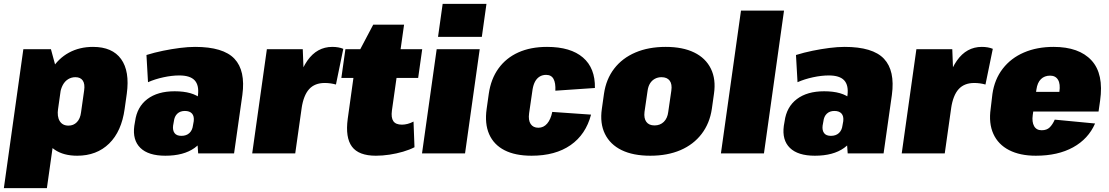

<svg xmlns="http://www.w3.org/2000/svg" viewBox="-33 -795 5749 995"><path d="M367 12Q297 12 251.5 -18.5Q206 -49 187.5 -106.5Q169 -164 179 -245L187 -296Q199 -378 234 -435Q269 -492 324 -522Q379 -552 449 -552Q549 -552 594.5 -489Q640 -426 624 -309L613 -231Q597 -114 532.5 -51Q468 12 367 12ZM88 -540H231L284 -344L210 180H-13ZM322 -144Q348 -144 365.5 -162Q383 -180 387 -213L403 -326Q408 -360 396 -377.5Q384 -395 358 -395Q337 -395 320 -384.5Q303 -374 292.5 -354.5Q282 -335 278 -308L268 -232Q262 -191 276.5 -167.5Q291 -144 322 -144Z M979 -208 993 -303Q999 -354 975.5 -379Q952 -404 896 -404Q858 -404 814 -394.5Q770 -385 734 -369L726 -510Q768 -523 812 -532Q856 -541 899 -546.5Q942 -552 978 -552Q1124 -552 1182 -490.5Q1240 -429 1223 -303L1180 0H994ZM824 12Q736 12 694.5 -28.5Q653 -69 663 -143L667 -166Q677 -241 730.5 -281.5Q784 -322 872 -322Q966 -322 1011 -282Q1056 -242 1046 -167L1042 -144Q1032 -69 975.5 -28.5Q919 12 824 12ZM907 -91Q933 -91 948.5 -105.5Q964 -120 967 -145L971 -167Q974 -193 962 -206.5Q950 -220 925 -220Q901 -220 886 -206Q871 -192 868 -166L864 -144Q861 -120 871.5 -105.5Q882 -91 907 -91Z M1350 -540H1536L1544 -332L1497 0H1274ZM1491 -274Q1510 -410 1560 -481Q1610 -552 1689 -552Q1705 -552 1719.5 -549.5Q1734 -547 1746 -542L1708 -357Q1679 -365 1650 -365Q1598 -365 1569 -333Q1540 -301 1530 -234Z M1915 12Q1826 12 1791 -35Q1756 -82 1769 -179L1814 -502L1901 -667H2061L1998 -222Q1993 -185 2005.5 -167Q2018 -149 2050 -149Q2064 -149 2079.5 -153Q2095 -157 2110 -165L2115 -32Q2090 -19 2056 -9Q2022 1 1985.5 6.5Q1949 12 1915 12ZM1757 -540H2155L2134 -391H1736Z M2453 -540 2377 0H2154L2230 -540ZM2488 -775 2464 -604H2237L2261 -775Z M2722 12Q2637 12 2581.5 -16.5Q2526 -45 2502 -99.5Q2478 -154 2489 -231L2500 -309Q2511 -386 2550.5 -440.5Q2590 -495 2653.5 -523.5Q2717 -552 2802 -552Q2924 -552 2988 -497Q3052 -442 3050 -339L2845 -325Q2847 -365 2835.5 -386Q2824 -407 2797 -407Q2778 -407 2763.5 -398Q2749 -389 2740 -372.5Q2731 -356 2727 -332L2709 -208Q2704 -172 2717 -152.5Q2730 -133 2757 -133Q2784 -133 2802.5 -154.5Q2821 -176 2829 -215L3030 -201Q3003 -98 2924 -43Q2845 12 2722 12Z M3337 12Q3248 12 3188.5 -17Q3129 -46 3102 -101Q3075 -156 3086 -231L3097 -309Q3108 -385 3150 -439.5Q3192 -494 3260 -523Q3328 -552 3417 -552Q3505 -552 3564.5 -523Q3624 -494 3651 -439Q3678 -384 3667 -309L3656 -231Q3645 -156 3603 -101Q3561 -46 3493.5 -17Q3426 12 3337 12ZM3359 -145Q3388 -145 3407 -163.5Q3426 -182 3430 -215L3446 -325Q3451 -359 3437.5 -377Q3424 -395 3395 -395Q3376 -395 3360.5 -386.5Q3345 -378 3335.5 -362.5Q3326 -347 3323 -325L3307 -215Q3303 -182 3316.5 -163.5Q3330 -145 3359 -145Z M4030 -740 3926 0H3703L3807 -740Z M4345 -208 4359 -303Q4365 -354 4341.5 -379Q4318 -404 4262 -404Q4224 -404 4180 -394.5Q4136 -385 4100 -369L4092 -510Q4134 -523 4178 -532Q4222 -541 4265 -546.5Q4308 -552 4344 -552Q4490 -552 4548 -490.5Q4606 -429 4589 -303L4546 0H4360ZM4190 12Q4102 12 4060.5 -28.5Q4019 -69 4029 -143L4033 -166Q4043 -241 4096.5 -281.5Q4150 -322 4238 -322Q4332 -322 4377 -282Q4422 -242 4412 -167L4408 -144Q4398 -69 4341.5 -28.5Q4285 12 4190 12ZM4273 -91Q4299 -91 4314.5 -105.5Q4330 -120 4333 -145L4337 -167Q4340 -193 4328 -206.5Q4316 -220 4291 -220Q4267 -220 4252 -206Q4237 -192 4234 -166L4230 -144Q4227 -120 4237.5 -105.5Q4248 -91 4273 -91Z M4716 -540H4902L4910 -332L4863 0H4640ZM4857 -274Q4876 -410 4926 -481Q4976 -552 5055 -552Q5071 -552 5085.5 -549.5Q5100 -547 5112 -542L5074 -357Q5045 -365 5016 -365Q4964 -365 4935 -333Q4906 -301 4896 -234Z M5335 12Q5253 12 5196.5 -17Q5140 -46 5115 -101Q5090 -156 5101 -232L5110 -308Q5121 -384 5163.5 -439Q5206 -494 5273.5 -523Q5341 -552 5427 -552Q5559 -552 5623.5 -482Q5688 -412 5668 -273L5660 -217H5282L5296 -319H5499L5452 -283L5457 -319Q5463 -360 5450 -381.5Q5437 -403 5409 -403Q5380 -403 5361.5 -385Q5343 -367 5338 -331L5319 -199Q5314 -163 5326 -141.5Q5338 -120 5365 -120Q5392 -120 5407 -135Q5422 -150 5433 -175L5642 -155Q5607 -75 5528 -31.5Q5449 12 5335 12Z"/></svg>

Font: Pathway Extreme Condensed Black
Style: Italic
Weight: 900
Width: 3
Italic angle: -8°
Version: Version 1.001;gftools[0.9.26]